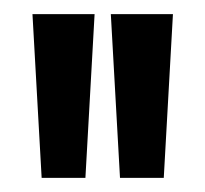

<svg xmlns="http://www.w3.org/2000/svg" viewBox="-20 -700 291 272"><path d="M39 -448 26 -680H114L101 -448ZM150 -448 137 -680H225L212 -448Z"/></svg>

Font: Bricolage Grotesque 96pt
Style: Regular
Weight: 400
Version: Version 1.001;gftools[0.9.33.dev8+g029e19f]